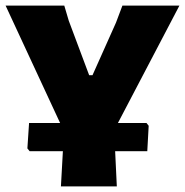

<svg xmlns="http://www.w3.org/2000/svg" viewBox="-28 -667 662 687"><path d="M496 -227 504 -217 499 -126H384L390 0H190L197 -126H78L70 -136L76 -227H187L-8 -647H202L218 -593L291 -398H303L387 -586L410 -647H614L394 -227Z"/></svg>

Font: Luna Sans Black
Style: Regular
Weight: 900
Designer: Juan Pablo del Peral
Foundry: Huerta Tipografica
Version: Version 2.001; ttfautohint (v1.5)